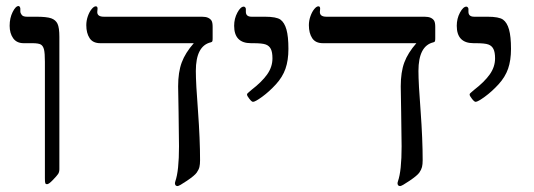

<svg xmlns="http://www.w3.org/2000/svg" viewBox="-20 -609 1782 641"><path d="M178.2 -43.9Q178.2 -34.7 174.1 -28.3Q169.9 -22 156.5 -8.1Q143.1 5.9 137.2 5.9Q132.3 5.9 131.1 2.2Q129.9 -1.5 129.9 -14.2V-402.8Q129.9 -431.2 127 -443.4Q124 -455.6 116.5 -460.2Q108.9 -464.8 87.9 -464.8H59.1Q35.6 -464.8 23.9 -481.4Q12.2 -498 12.2 -522.9Q12.2 -548.8 22.2 -568.8Q32.2 -588.9 42 -588.9Q44.4 -588.9 46.1 -585.9Q47.9 -583 47.9 -580.1V-570.8Q47.9 -565.4 52.5 -559.3Q57.1 -553.2 69.8 -553.2H100.1Q135.7 -553.2 150.9 -547.9Q166 -542.5 172.1 -529.5Q178.2 -516.6 178.2 -485.8Z M689.9 -481Q689.9 -474.1 689 -471.4Q688 -468.8 684.1 -467.8Q633.8 -456.1 633.8 -372.1Q633.8 -331.1 641.1 -237.3Q647.9 -143.6 647.9 -74.2Q647.9 -60.5 645.8 -51.5Q643.6 -42.5 636.7 -32.7Q629.9 -22.9 604 -5.4Q578.1 12.2 572.8 12.2Q564 12.2 564 2L565.4 -3.9Q577.6 -38.6 577.6 -120.1L576.2 -234.4L574.7 -320.8Q574.7 -368.2 586.7 -400.4Q598.6 -432.6 627 -464.8H314.9Q290 -464.8 279.1 -481.7Q268.1 -498.5 268.1 -524.9Q268.1 -540 273.2 -554.7Q278.3 -569.3 285.9 -578.6Q293.5 -587.9 299.8 -587.9Q305.7 -587.9 305.7 -580.1L304.7 -568.8Q304.7 -553.2 326.7 -553.2H653.8Q667 -553.2 674.8 -549.6Q682.6 -545.9 686.3 -539.8Q689.9 -533.7 689.9 -519Z M942.9 -445.8Q942.9 -407.7 933.1 -379.6Q923.3 -351.6 901.1 -327.4Q878.9 -303.2 855.5 -286.1Q832 -269 824.7 -269Q820.3 -269 812.5 -279.1Q804.7 -289.1 804.7 -293Q804.7 -296.9 809.1 -299.8L819.8 -309.1Q853.5 -335 871.6 -360.1Q889.6 -385.3 889.6 -414.1Q889.6 -434.6 884.3 -445.3Q878.9 -456.1 867.4 -460.4Q856 -464.8 824.7 -464.8H817.9Q761.7 -464.8 761.7 -522.9Q761.7 -546.9 772.5 -566.9Q783.2 -586.9 793.9 -586.9Q796.4 -586.9 798.6 -584.5Q800.8 -582 800.8 -579.1V-569.8Q800.8 -553.2 819.8 -553.2H863.8Q902.8 -553.2 916.3 -543.5Q929.7 -533.7 936.3 -510.5Q942.9 -487.3 942.9 -445.8Z M1433.1 -481Q1433.1 -474.1 1432.1 -471.4Q1431.2 -468.8 1427.2 -467.8Q1377 -456.1 1377 -372.1Q1377 -331.1 1384.3 -237.3Q1391.1 -143.6 1391.1 -74.2Q1391.1 -60.5 1388.9 -51.5Q1386.7 -42.5 1379.9 -32.7Q1373 -22.9 1347.2 -5.4Q1321.3 12.2 1315.9 12.2Q1307.1 12.2 1307.1 2L1308.6 -3.9Q1320.8 -38.6 1320.8 -120.1L1319.3 -234.4L1317.9 -320.8Q1317.9 -368.2 1329.8 -400.4Q1341.8 -432.6 1370.1 -464.8H1058.1Q1033.2 -464.8 1022.2 -481.7Q1011.2 -498.5 1011.2 -524.9Q1011.2 -540 1016.4 -554.7Q1021.5 -569.3 1029.1 -578.6Q1036.6 -587.9 1043 -587.9Q1048.8 -587.9 1048.8 -580.1L1047.9 -568.8Q1047.9 -553.2 1069.8 -553.2H1397Q1410.2 -553.2 1418 -549.6Q1425.8 -545.9 1429.4 -539.8Q1433.1 -533.7 1433.1 -519Z M1686 -445.8Q1686 -407.7 1676.3 -379.6Q1666.5 -351.6 1644.3 -327.4Q1622.1 -303.2 1598.6 -286.1Q1575.2 -269 1567.9 -269Q1563.5 -269 1555.7 -279.1Q1547.9 -289.1 1547.9 -293Q1547.9 -296.9 1552.2 -299.8L1563 -309.1Q1596.7 -335 1614.7 -360.1Q1632.8 -385.3 1632.8 -414.1Q1632.8 -434.6 1627.4 -445.3Q1622.1 -456.1 1610.6 -460.4Q1599.1 -464.8 1567.9 -464.8H1561Q1504.9 -464.8 1504.9 -522.9Q1504.9 -546.9 1515.6 -566.9Q1526.4 -586.9 1537.1 -586.9Q1539.6 -586.9 1541.7 -584.5Q1543.9 -582 1543.9 -579.1V-569.8Q1543.9 -553.2 1563 -553.2H1606.9Q1646 -553.2 1659.4 -543.5Q1672.9 -533.7 1679.4 -510.5Q1686 -487.3 1686 -445.8Z"/></svg>

Font: Tinos
Style: Regular
Weight: 400
Designer: Steve Matteson
Foundry: Monotype Imaging Inc.
Version: Version 1.23